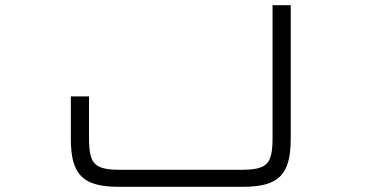

<svg xmlns="http://www.w3.org/2000/svg" viewBox="-20 -720 1454 740"><path d="M1030.5 -700V-191C1030.5 -85.5 1010.5 -65.5 905 -65.5H448.5C343 -65.5 323 -85.5 323 -191V-348.5H253V-186C253 -46 299 0 439 0H914.5C1054.5 0 1100.5 -46 1100.5 -186V-700Z"/></svg>

Font: Melete Light
Style: Regular
Weight: 300
Width: 6
Designer: Sora Sagano
Foundry: DOT COLON
Version: Version 0.200;FEAKit 1.0